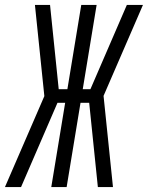

<svg xmlns="http://www.w3.org/2000/svg" viewBox="-44 -755 597 775"><path d="M41 0H-24L135 -367L97 -735H158L193 -395H228L284 -735H346L290 -395H321L468 -735H533L374 -368L412 0H351L316 -340H281L225 0H163L219 -340H188Z"/></svg>

Font: Iosevka SS18 Light
Style: Italic
Weight: 300
Italic angle: -9°
Monospace: yes
Designer: Belleve Invis
Foundry: Belleve Invis
Version: Version 25.1.1; ttfautohint (v1.8.4)